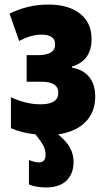

<svg xmlns="http://www.w3.org/2000/svg" viewBox="-20 -583 466 843"><path d="M180 97Q180 76 171 58Q162 40 136 7Q107 4 79 -3Q51 -10 28 -20V-156Q95 -125 158 -125Q236 -125 236 -176Q236 -224 163 -224H97V-341H148Q222 -341 222 -388Q222 -431 162 -431Q116 -431 64 -403L22 -523Q102 -563 192 -563Q281 -563 331.5 -523Q382 -483 382 -412Q382 -316 296 -291V-286Q346 -277 372 -244.5Q398 -212 398 -159Q398 -90 355 -47Q312 -4 235 7Q272 37 287.5 66Q303 95 303 127Q303 180 272 210Q241 240 182 240Q163 240 143.5 237Q124 234 107 227V119Q115 123 128 126.5Q141 130 151 130Q180 130 180 97Z"/></svg>

Font: Noto Sans ExtraCondensed Black
Style: Regular
Weight: 900
Width: 2
Designer: Monotype Design Team
Foundry: Monotype Imaging Inc.
Version: Version 2.013; ttfautohint (v1.8.4.7-5d5b)